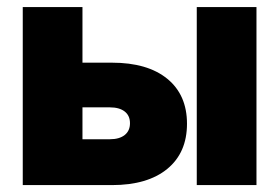

<svg xmlns="http://www.w3.org/2000/svg" viewBox="-20 -536 809 556"><path d="M218.8 -354.5H304.2Q407.2 -354.5 464.4 -307.9Q521.5 -261.2 521.5 -177.7Q521.5 -93.8 464.4 -46.9Q407.2 0 304.2 0H45.9V-515.6H218.8ZM218.8 -225.1V-132.8H298.3Q325.7 -132.8 341.1 -145Q356.4 -157.2 356.4 -179.2Q356.4 -201.2 341.1 -213.1Q325.7 -225.1 298.3 -225.1ZM549.8 0V-515.6H722.7V0Z"/></svg>

Font: Inter Display Extra Bold
Style: Regular
Weight: 800
Designer: Rasmus Andersson
Foundry: rsms
Version: Version 4.000;git-4fc901f